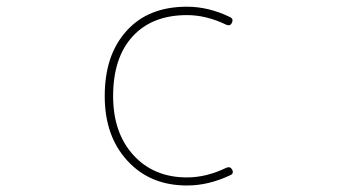

<svg xmlns="http://www.w3.org/2000/svg" viewBox="-20 -575 1040 581"><path d="M545.9 -13.7Q490.2 -13.7 445.3 -32.2Q400.4 -50.8 365.7 -88.4Q331.1 -126 314 -174.8Q296.9 -223.6 296.9 -284.2Q296.9 -346.7 313.5 -396.5Q330.1 -445.3 363.3 -481.9Q396.5 -518.6 441.9 -536.6Q487.3 -554.7 545.9 -554.7Q611.3 -554.7 675.8 -523.4Q683.6 -519.5 683.6 -513.7Q683.6 -509.8 681.6 -505.9Q676.8 -495.1 665 -500Q604.5 -529.3 545.9 -529.3Q440.4 -529.3 381.3 -464.8Q322.3 -400.4 322.3 -284.2Q322.3 -172.9 383.8 -105.5Q445.3 -38.1 545.9 -38.1Q604.5 -38.1 665 -67.4Q676.8 -72.3 682.6 -61.5Q684.6 -57.6 684.6 -54.7Q684.6 -47.9 676.8 -44.9Q611.3 -13.7 545.9 -13.7Z"/></svg>

Font: Rounded Mgen+ 1mn thin
Style: Regular
Weight: 100
Designer: [Source Han Sans]
Ryoko NISHIZUKA  (kana & ideographs); Paul D. Hunt (Latin, Greek & Cyrillic); Wenlong ZHANG  (bopomofo
Version: Version 1.059.20150602